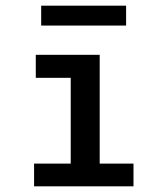

<svg xmlns="http://www.w3.org/2000/svg" viewBox="-20 -656 590 676"><path d="M100 0V-80H229V-382H106V-463H331V-80H450V0ZM125 -566V-636H424V-566Z"/></svg>

Font: Inconsolata SemiExpanded SemiBold
Style: Regular
Weight: 600
Width: 6
Monospace: yes
Designer: Raph Levien, Cyreal, Brenton Simpson
Foundry: Raph Levien, Cyreal, Google
Version: Version 3.001; ttfautohint (v1.8.2.53-6de2)